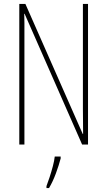

<svg xmlns="http://www.w3.org/2000/svg" viewBox="-20 -734 544 975"><path d="M427 0H397L105 -664H103Q104 -644 104 -617Q104 -590 104 -548V0H78V-714H109L400 -54H402Q402 -88 401.5 -123.5Q401 -159 401 -181V-714H427ZM288 71Q279 105 264 146Q249 187 229 221H216V211Q223 193 232 165.5Q241 138 248.5 109.5Q256 81 258 61H288Z"/></svg>

Font: Noto Sans Thai ExtCond Thin
Style: Regular
Weight: 100
Width: 2
Designer: Monotype Design Team
Foundry: Monotype Imaging Inc.
Version: Version 2.002; ttfautohint (v1.8.4.7-5d5b)